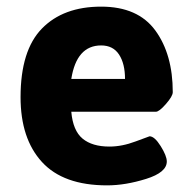

<svg xmlns="http://www.w3.org/2000/svg" viewBox="-20 -551 579 579"><path d="M195 -313H357Q357 -359 339 -386.5Q321 -414 285 -414Q211 -414 195 -313ZM501 -273Q501 -261 480.5 -237.5Q460 -214 450 -214H195Q200 -157 229 -133Q258 -109 310 -109Q348 -109 389 -124.5Q430 -140 431 -140Q446 -140 464.5 -110.5Q483 -81 483 -64Q483 -31 420.5 -11.5Q358 8 303 8Q171 8 106.5 -62.5Q42 -133 42 -258Q42 -399 106.5 -465Q171 -531 285 -531Q396 -531 448.5 -459Q501 -387 501 -273Z"/></svg>

Font: mmAsap
Style: Bold
Weight: 700
Designer: Pablo Cosgaya
Foundry: Omnibus-Type
Version: Version 1.001